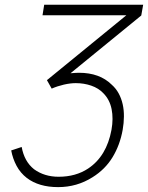

<svg xmlns="http://www.w3.org/2000/svg" viewBox="-20 -770 621 806"><path d="M495 -225Q483.5 -161 452.5 -110Q421.5 -59 368.5 -26Q303 15.5 224 15.5Q143 15.5 92.5 -23Q65.5 -44 49.5 -74Q33.5 -104 27 -138.5L71 -153Q82 -92 123 -59.5Q166.5 -28 226 -28Q298 -28 350 -62.5Q427.5 -114 448 -225Q456.5 -272 448.5 -312Q440.5 -352 413.5 -379Q393.5 -400 363 -410.5Q332.5 -421 298 -421Q275.5 -421 248.2 -414.8Q221 -408.5 197 -398L177 -433.5L510.5 -706H158.5L165.5 -750H581L573 -705L276 -462.5Q288 -463.5 297 -464Q306 -464.5 311.5 -464.5Q398.5 -464.5 449 -414.5Q467 -398.5 478.2 -377.8Q489.5 -357 495 -332.5Q500.5 -308 500.2 -280.8Q500 -253.5 495 -225Z"/></svg>

Font: Russisch Sans ExtraLight
Style: Italic
Weight: 200
Width: 4
Italic angle: -10°
Designer: Michael Sharanda (font) & Cristiano Sobral (main changes)
Foundry: Michael Sharanda
Version: Version 2.00;September 8, 2020;FontCreator 13.0.0.2681 64-bi